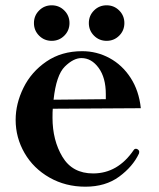

<svg xmlns="http://www.w3.org/2000/svg" viewBox="-20 -691 598 724"><path d="M505 -118 504 -112Q481 -63 429.5 -25Q378 13 302 13Q227 13 166.5 -21.5Q106 -56 72.5 -114Q39 -172 39 -239Q39 -300 68.5 -360Q98 -420 155 -459Q212 -498 290 -498Q345 -498 393 -472Q441 -446 472.5 -397.5Q504 -349 511 -283L179 -281Q178 -271 178 -247Q178 -162 215.5 -99.5Q253 -37 331 -37Q424 -37 484 -125Q487 -130 493 -130Q495 -130 499 -128Q505 -124 505 -118ZM182 -315 379 -317V-336Q379 -398 352 -435Q325 -472 287 -472Q257 -472 224.5 -440Q192 -408 182 -315ZM175 -671Q147 -671 127.5 -651.5Q108 -632 108 -604Q108 -576 127.5 -556.5Q147 -537 175 -537Q203 -537 222.5 -556.5Q242 -576 242 -604Q242 -632 222.5 -651.5Q203 -671 175 -671ZM382 -671Q354 -671 334.5 -651.5Q315 -632 315 -604Q315 -576 334.5 -556.5Q354 -537 382 -537Q410 -537 429.5 -556.5Q449 -576 449 -604Q449 -632 429.5 -651.5Q410 -671 382 -671Z"/></svg>

Font: Shippori Mincho ExtraBold
Style: Regular
Weight: 800
Designer: FONTDASU
Foundry: FONTDASU / Google Inc. / but / Adobe
Version: Version 3.110; ttfautohint (v1.8.3)